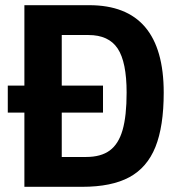

<svg xmlns="http://www.w3.org/2000/svg" viewBox="-20 -720 688 740"><path d="M10 0ZM611 -363Q611 -233 579 -153.5Q547 -74 478.5 -37Q410 0 297 0H74V-286H10V-390H74V-700H324Q611 -700 611 -363ZM468 -363Q468 -481 433.5 -533Q399 -585 321 -585H218V-390H377V-286H218V-115H312Q369 -115 403 -140Q437 -165 452.5 -219Q468 -273 468 -363Z"/></svg>

Font: Sarabun
Style: Bold
Weight: 700
Designer: Suppakit Chalermlarp | Katatrad Co.,Ltd.
Foundry: Cadson Demak Co.,Ltd.
Version: Version 1.000; ttfautohint (v1.6)